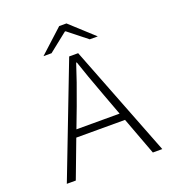

<svg xmlns="http://www.w3.org/2000/svg" viewBox="-160 -1041 1064 1166"><g transform="rotate(-20 372.0 -458.0)"><path d="M349 -722H407L688 0H627L536 -244H221L129 0H71ZM355 -916H402L554 -777H502L381 -873H376L255 -777H203ZM518 -291 469 -423 462 -442Q413 -573 380 -672H376Q343 -568 289 -423L239 -291Z"/></g></svg>

Font: Nebula Sans Light
Style: Regular
Weight: 300
Designer: Paul D. Hunt for Adobe (as Source Sans)
Foundry: Nebula Entertainment & Broadcasting LLC
Version: Version 1.010